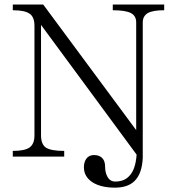

<svg xmlns="http://www.w3.org/2000/svg" viewBox="-20 -698 790 857"><path d="M37.1 1H266.6V-24.4Q206.1 -24.4 183.6 -40Q163.1 -55.7 163.1 -93.8V-586.9L589.8 -7.8Q585 58.6 557.6 86.9Q535.2 112.3 494.1 112.3Q470.7 112.3 459 89.8Q449.2 71.3 449.2 46.9Q449.2 20.5 436.5 7.8Q423.8 -5.9 399.4 -5.9Q377 -5.9 365.2 10.7Q354.5 25.4 354.5 48.8Q354.5 90.8 393.6 116.2Q431.6 139.6 493.2 139.6Q550.8 139.6 581.1 109.4Q614.3 76.2 617.2 5.9V-597.7Q617.2 -626 639.6 -639.6Q662.1 -652.3 712.9 -652.3V-677.7H483.4V-652.3Q540 -652.3 564.5 -639.6Q587.9 -627 587.9 -597.7V-117.2L172.9 -677.7H37.1V-652.3Q90.8 -652.3 112.3 -636.7Q133.8 -622.1 133.8 -583V-93.8Q133.8 -55.7 112.3 -40Q90.8 -24.4 37.1 -24.4Z"/></svg>

Font: Batang
Style: Regular
Weight: 400
Version: Version 2.21